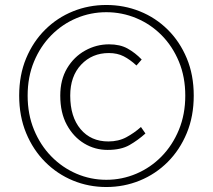

<svg xmlns="http://www.w3.org/2000/svg" viewBox="-20 -738 855 771"><path d="M407 13Q336 13 273 -13Q210 -39 161.5 -87.5Q113 -136 85 -203.5Q57 -271 57 -354Q57 -437 85 -504Q113 -571 161.5 -619Q210 -667 273 -692.5Q336 -718 407 -718Q478 -718 541.5 -692.5Q605 -667 653.5 -619Q702 -571 730 -504Q758 -437 758 -354Q758 -271 730 -203.5Q702 -136 653.5 -87.5Q605 -39 541.5 -13Q478 13 407 13ZM407 -16Q470 -16 527.5 -40.5Q585 -65 629 -110Q673 -155 698.5 -217Q724 -279 724 -354Q724 -429 698.5 -490.5Q673 -552 629 -596.5Q585 -641 527.5 -665Q470 -689 407 -689Q344 -689 287 -665Q230 -641 186 -596.5Q142 -552 116.5 -490.5Q91 -429 91 -354Q91 -279 116.5 -217Q142 -155 186 -110Q230 -65 287 -40.5Q344 -16 407 -16ZM412 -136Q361 -136 318 -162Q275 -188 248.5 -236.5Q222 -285 222 -354Q222 -418 249.5 -464Q277 -510 322 -535Q367 -560 418 -560Q462 -560 492.5 -543Q523 -526 549 -499L528 -475Q502 -499 476.5 -512Q451 -525 417 -525Q350 -525 306 -478.5Q262 -432 262 -354Q262 -269 303.5 -219.5Q345 -170 415 -170Q456 -170 487.5 -187Q519 -204 546 -228L564 -202Q534 -175 500 -155.5Q466 -136 412 -136Z"/></svg>

Font: Noto Sans SC Thin Thin
Style: Regular
Weight: 250
Version: Version 2.004-H2;hotconv 1.0.118;makeotfexe 2.5.65603